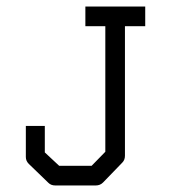

<svg xmlns="http://www.w3.org/2000/svg" viewBox="-20 -617 580 587"><path d="M59 -232H117V-151L161 -110H260L302 -153V-537H241V-597H424V-537H362V-141Q362 -128 354 -120L295 -59Q286 -50 273 -50H149Q136 -50 128 -58L68 -116Q59 -125 59 -137Z"/></svg>

Font: ibm3270
Style: Regular
Weight: 400
Monospace: yes
Version: Version 2.0.3